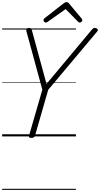

<svg xmlns="http://www.w3.org/2000/svg" viewBox="-20 -1276 935 1796"><path d="M272 14Q246 14 251 -5L376 -437L227 -984Q223 -999 229.5 -1006.5Q236 -1014 249 -1015Q264 -1015 269.5 -1010Q275 -1005 278 -994L415 -491L837 -996Q849 -1010 857.5 -1014Q866 -1018 879 -1012Q891 -1009 894.5 -1000.5Q898 -992 888 -980L431 -436L307 -5Q301 14 272 14ZM408 -1065Q399 -1065 393 -1072.5Q387 -1080 387 -1087Q387 -1093 389 -1096.5Q391 -1100 395 -1104L573 -1243Q582 -1250 588.5 -1253Q595 -1256 603 -1256Q610 -1256 616 -1252.5Q622 -1249 627 -1242L744 -1102Q747 -1098 748.5 -1094Q750 -1090 750 -1086Q750 -1077 741.5 -1071Q733 -1065 726 -1065Q720 -1065 715.5 -1068Q711 -1071 707 -1076L594 -1191L429 -1074Q423 -1070 418 -1067.5Q413 -1065 408 -1065ZM0 490H690V500H0ZM0 -20H690V0H0ZM0 -505H690V-500H0ZM0 -1010H690V-1000H0Z"/></svg>

Font: Playwrite AU NSW Guides
Style: Regular
Weight: 400
Designer: Veronika Burian, José Scaglione
Foundry: TypeTogether
Version: Version 1.003